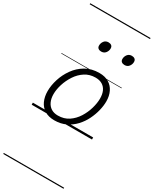

<svg xmlns="http://www.w3.org/2000/svg" viewBox="-356 -1067 1301 1624"><g transform="rotate(30 294.5 -255.0)"><path d="M231 19Q175 19 136.5 -4.5Q98 -28 78.5 -70.5Q59 -113 59 -168Q59 -223 78 -284Q97 -345 135 -398.5Q173 -452 230 -485.5Q287 -519 363 -519Q418 -519 455.5 -496.5Q493 -474 513 -433.5Q533 -393 533 -339Q533 -298 521.5 -250Q510 -202 486.5 -154Q463 -106 426.5 -67Q390 -28 341.5 -4.5Q293 19 231 19ZM237 -31Q297 -31 341.5 -61Q386 -91 415.5 -138Q445 -185 460 -237.5Q475 -290 475 -334Q475 -376 461.5 -406Q448 -436 421 -452.5Q394 -469 355 -469Q297 -469 252.5 -440Q208 -411 177.5 -364.5Q147 -318 131 -266.5Q115 -215 115 -170Q115 -128 129.5 -96.5Q144 -65 171 -48Q198 -31 237 -31ZM283 -683Q266 -683 254.5 -692Q243 -701 243 -719Q243 -743 258 -762.5Q273 -782 300 -782Q318 -782 329.5 -773Q341 -764 341 -745Q341 -722 326 -702.5Q311 -683 283 -683ZM512 -683Q494 -683 482.5 -692Q471 -701 471 -719Q471 -743 486 -762.5Q501 -782 528 -782Q546 -782 557.5 -773Q569 -764 569 -745Q569 -722 554 -702.5Q539 -683 512 -683ZM0 471H589V481H0ZM0 -20H589V0H0ZM0 -505H589V-500H0ZM0 -991H589V-981H0Z"/></g></svg>

Font: Playwrite IE Guides
Style: Regular
Weight: 400
Designer: Veronika Burian, José Scaglione
Foundry: TypeTogether
Version: Version 1.003